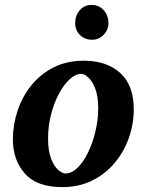

<svg xmlns="http://www.w3.org/2000/svg" viewBox="-20 -746 593 778"><path d="M522 -303.2Q522 -244.1 502.4 -188Q482.9 -131.8 445.3 -86.7Q407.7 -41.5 354 -14.6Q300.3 12.2 231.9 12.2Q129.4 12.2 80.8 -42.7Q32.2 -97.7 32.2 -181.2Q32.2 -239.7 51 -296.6Q69.8 -353.5 106.4 -399.4Q143.1 -445.3 196.8 -472.7Q250.5 -500 319.8 -500Q412.1 -500 467 -450.4Q522 -400.9 522 -303.2ZM377.9 -307.1Q377.9 -356 366 -386.7Q354 -417.5 337.9 -432.1Q321.8 -446.8 309.1 -446.8Q286.1 -446.8 262.5 -425Q238.8 -403.3 219 -366.5Q199.2 -329.6 187 -282.7Q174.8 -235.8 174.8 -185.1Q174.8 -133.8 187.3 -102.5Q199.7 -71.3 216.3 -57.1Q232.9 -43 244.1 -43Q270.5 -43 294.4 -66.4Q318.4 -89.8 337.2 -128.9Q356 -168 366.9 -214.6Q377.9 -261.2 377.9 -307.1ZM419.4 -652.8Q419.4 -625.5 400.4 -605.2Q381.3 -585 352.5 -585Q323.2 -585 304 -604.2Q284.7 -623.5 284.7 -652.8Q284.7 -683.1 303.2 -704.6Q321.8 -726.1 351.6 -726.1Q380.9 -726.1 400.1 -704.8Q419.4 -683.6 419.4 -652.8Z"/></svg>

Font: Charis
Style: Bold Italic
Weight: 700
Italic angle: -11°
Designer: Walt Agee, Miriam Martin, Annie Olsen, Victor Gaultney, Lorna Priest, Alan Ward, Bob Hallissy, Martin Hosken, Sharon Cor
Foundry: SIL Global
Version: Version 7.000